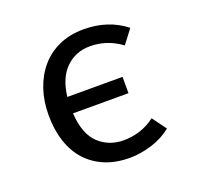

<svg xmlns="http://www.w3.org/2000/svg" viewBox="-102 -651 804 774"><g transform="rotate(-20 300.0 -263.5)"><path d="M331 -63Q366 -63 400 -73.5Q434 -84 466 -108L510 -48Q473 -18 424.5 -3Q376 12 330 12Q270 12 223.5 -7.5Q177 -27 145 -62.5Q113 -98 96.5 -148.5Q80 -199 80 -261Q80 -321 97 -371.5Q114 -422 146 -459.5Q178 -497 224.5 -518Q271 -539 331 -539Q382 -539 427 -524.5Q472 -510 510 -480L465 -421Q432 -445 399 -455.5Q366 -466 331 -466Q271 -466 228.5 -426Q186 -386 176 -305H413V-235H175Q181 -144 224.5 -103.5Q268 -63 331 -63Z"/></g></svg>

Font: Wlorlttqgufhjawjgtejqphaquk
Style: Regular
Weight: 400
Monospace: yes
Designer: Carrois Corporate & Edenspiekermann
Foundry: Carrois Corporate GbR & Edenspiekermann AG
Version: Version 2.001